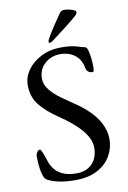

<svg xmlns="http://www.w3.org/2000/svg" viewBox="-95 -907 655 980"><g transform="rotate(-10 232.5 -417.0)"><path d="M226 -706Q214 -697 208 -697Q202 -697 202 -704Q202 -719 284 -837Q293 -850 309 -850Q320 -850 334 -847Q348 -844 358.5 -839Q369 -834 369 -828Q369 -820 356 -808Q334 -789 301.5 -763.5Q269 -738 226 -706ZM92 -103Q121 -17 227 -17Q278 -17 308 -48Q338 -79 338 -132Q338 -216 186 -318Q125 -359 92 -401Q59 -443 59 -504Q59 -545 85 -581.5Q111 -618 156.5 -641Q202 -664 260 -664Q312 -664 343 -654Q374 -644 379 -644Q389 -644 394.5 -625Q400 -606 402.5 -581.5Q405 -557 405 -539Q405 -512 398 -512Q369 -512 363 -540Q356 -583 325 -607Q294 -631 249 -631Q203 -631 169.5 -601.5Q136 -572 136 -523Q136 -493 158 -465.5Q180 -438 211 -415.5Q242 -393 269 -375Q422 -276 422 -160Q422 -114 399 -74Q376 -34 330 -9Q284 16 214 16Q131 16 80 -8Q64 -15 59 -25Q41 -63 41 -140Q41 -148 47.5 -158.5Q54 -169 63 -169Q71 -169 92 -103Z"/></g></svg>

Font: Benne
Style: Regular
Weight: 400
Designer: John-Daniel Harrington
Version: Version 1.001